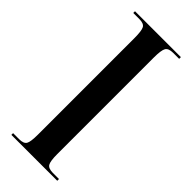

<svg xmlns="http://www.w3.org/2000/svg" viewBox="-235 -749 784 784"><g transform="rotate(45 157.5 -357.0)"><path d="M25 0H290V-10H255Q229 -10 221 -23Q213 -36 213 -77V-634Q213 -677 221 -690.5Q229 -704 255 -704H290V-714H25V-704H60Q86 -704 93.5 -690.5Q101 -677 101 -634V-77Q101 -36 93.5 -23Q86 -10 60 -10H25Z"/></g></svg>

Font: Noto Serif Display Condensed Semi
Style: Regular
Weight: 600
Width: 3
Designer: Monotype Design Team
Foundry: Monotype Imaging Inc.
Version: Version 1.900